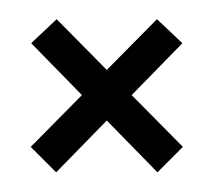

<svg xmlns="http://www.w3.org/2000/svg" viewBox="-20 -337 226 200"><path d="M144 -157.5 170.5 -184 39 -317 12.5 -292ZM38.5 -157.5 170 -292 143.5 -317 12 -184Z"/></svg>

Font: Anybody ExtraCondensed Light
Style: Regular
Weight: 300
Width: 2
Version: Version 1.113;gftools[0.9.25]